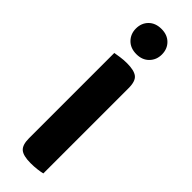

<svg xmlns="http://www.w3.org/2000/svg" viewBox="-282 -844 861 861"><g transform="rotate(45 148.5 -413.5)"><path d="M154 7Q107 7 88.5 -9Q70 -25 70 -67V-608Q81 -610 101.5 -613Q122 -616 143 -616Q188 -616 207.5 -601Q227 -586 227 -542V-1Q216 2 196 4.5Q176 7 154 7ZM226 -754Q226 -720 203.5 -697Q181 -674 144 -674Q106 -674 83.5 -697Q61 -720 61 -754Q61 -789 83.5 -811.5Q106 -834 144 -834Q181 -834 203.5 -811.5Q226 -789 226 -754Z"/></g></svg>

Font: Baloo Paaji 2
Style: Bold
Weight: 700
Designer: Shuchita Grover, Noopur Datye and Ek Type
Foundry: Ek Type
Version: Version 1.640;hotconv 1.0.111;makeotfexe 2.5.65597; ttfautoh